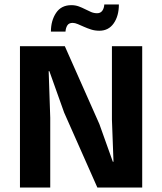

<svg xmlns="http://www.w3.org/2000/svg" viewBox="-20 -836 723 856"><path d="M69 -630H269L423 -283L483 -115H486L479 -303V-630H614V0H414L266 -334L200 -519H197L204 -311V0H69ZM207 -695Q207 -744 230 -778.5Q253 -813 298 -813Q316 -813 331 -807.5Q346 -802 359.5 -795Q373 -788 386 -782.5Q399 -777 413 -777Q428 -777 436 -788Q444 -799 445 -816H510Q510 -765 487 -732Q464 -699 423 -699Q403 -699 386 -704.5Q369 -710 354.5 -716.5Q340 -723 327 -728.5Q314 -734 304 -734Q287 -734 280 -722.5Q273 -711 272 -695Z"/></svg>

Font: Mukta
Style: Bold
Weight: 700
Designer: Girish Dalvi and Yashodeep Gholap
Foundry: Ek Type
Version: Version 2.538;PS 1.002;hotconv 16.6.51;makeotf.lib2.5.65220;